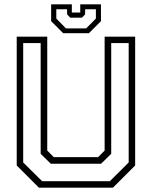

<svg xmlns="http://www.w3.org/2000/svg" viewBox="-20 -870 704 890"><path d="M160.5 0 57.5 -103V-700H199V-172L229.5 -141.5H434.5L465 -172V-700H606.5V-103L503.5 0ZM175.5 -30H489L576.5 -117V-670.5H495.5V-157L448.5 -111H215.5L168.5 -157V-670.5H87.5V-117ZM273 -716 217 -772V-850H313V-812H352V-850H448V-772L392 -716ZM285.5 -738.5H379.5L424.5 -784V-827H374.5V-803.5L360 -788H305.5L291 -803.5V-827H241V-784Z"/></svg>

Font: Tourney Light
Style: Regular
Weight: 300
Version: Version 1.015